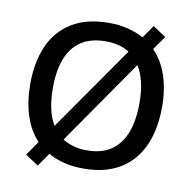

<svg xmlns="http://www.w3.org/2000/svg" viewBox="-85 -833 955 954"><g transform="rotate(10 392.5 -356.5)"><path d="M725 -358Q725 -275 704.5 -207.5Q684 -140 642.5 -91Q601 -42 538.5 -16Q476 10 393 10Q339 10 294.5 -1Q250 -12 214 -33L167 35L101 -9L151 -81Q105 -130 82.5 -200.5Q60 -271 60 -359Q60 -469 96 -551Q132 -633 206.5 -679Q281 -725 394 -725Q445 -725 489 -714Q533 -703 569 -683L614 -748L680 -704L631 -635Q678 -587 701.5 -516.5Q725 -446 725 -358ZM611 -358Q611 -475 568 -543L271 -115Q294 -100 325 -91Q356 -82 393 -82Q469 -82 517 -115.5Q565 -149 588 -210.5Q611 -272 611 -358ZM174 -358Q174 -302 184 -255.5Q194 -209 215 -174L513 -601Q490 -616 460 -624Q430 -632 394 -632Q318 -632 269 -599Q220 -566 197 -505Q174 -444 174 -358Z"/></g></svg>

Font: Noto Sans Thai Medium
Style: Regular
Weight: 500
Designer: Monotype Design Team
Foundry: Monotype Imaging Inc.
Version: Version 2.001